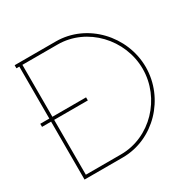

<svg xmlns="http://www.w3.org/2000/svg" viewBox="-153 -826 966 973"><g transform="rotate(-30 330.0 -339.5)"><path d="M54 -679V-661H71V-357H18V-339H71V0H295C477 0 625 -157 625 -339C625 -521 477 -679 295 -679ZM89 -18V-339H286V-357H89V-661H295C467 -661 607 -511 607 -339C607 -167 467 -18 295 -18Z"/></g></svg>

Font: Rawengulk
Style: Light
Weight: 300
Version: Version 0.9